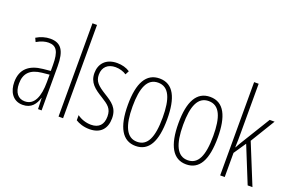

<svg xmlns="http://www.w3.org/2000/svg" viewBox="-96 -1203 2224 1470"><g transform="rotate(20 1016.0 -468.0)"><path d="M184 -632C147 -632 106 -620 72 -599L86 -569C123 -591 156 -599 182 -599C245 -599 271 -561 271 -449V-401L210 -395C100 -384 37 -331 37 -226C37 -152 73 -83 156 -83C228 -83 259 -131 274 -182H276L279 -93H308V-452C308 -580 272 -632 184 -632ZM212 -365 272 -371V-311C272 -193 240 -114 162 -114C108 -114 75 -154 75 -227C75 -311 119 -355 212 -365Z M483 -93V-853H446V-93Z M836 -220C836 -306 787 -337 721 -378C657 -418 626 -445 626 -500C626 -563 667 -598 728 -598C760 -598 794 -588 817 -572L833 -603C805 -622 768 -632 729 -632C636 -632 590 -574 590 -501C590 -422 640 -386 707 -345C766 -308 798 -286 798 -221C798 -156 765 -119 700 -119C658 -119 616 -134 587 -156V-114C612 -98 651 -83 701 -83C790 -83 836 -136 836 -220Z M1235 -358C1235 -530 1188 -632 1075 -632C966 -632 914 -537 914 -360C914 -177 969 -83 1076 -83C1183 -83 1235 -175 1235 -358ZM952 -360C952 -514 988 -598 1075 -598C1165 -598 1198 -509 1198 -359C1198 -194 1160 -117 1076 -117C991 -117 952 -201 952 -360Z M1647 -358C1647 -530 1600 -632 1487 -632C1378 -632 1326 -537 1326 -360C1326 -177 1381 -83 1488 -83C1595 -83 1647 -175 1647 -358ZM1364 -360C1364 -514 1400 -598 1487 -598C1577 -598 1610 -509 1610 -359C1610 -194 1572 -117 1488 -117C1403 -117 1364 -201 1364 -360Z M1800 -458V-853H1763V-93H1800V-290L1867 -389L1987 -93H2026L1892 -422L2014 -622H1974L1831 -389C1819 -370 1812 -357 1800 -335H1798C1800 -378 1800 -414 1800 -458Z"/></g></svg>

Font: Noto Sans Kannada UI ExtraCondensed ExtraLight
Style: Regular
Weight: 200
Width: 2
Designer: Jelle Bosma - Monotype Design Team
Foundry: Monotype Imaging Inc.
Version: Version 2.005